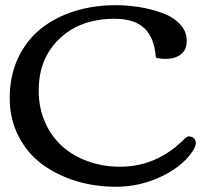

<svg xmlns="http://www.w3.org/2000/svg" viewBox="-20 -710 779 744"><path d="M129.9 -358.9Q129.9 -293.5 153.8 -238Q177.7 -182.6 219.7 -144.5Q261.7 -106.4 319.8 -85.2Q377.9 -64 444.8 -64Q586.9 -64 692.9 -169.9Q704.6 -181.6 710 -181.6Q722.7 -181.6 730.7 -174.8Q738.8 -168 738.8 -155.8Q738.8 -148.4 733.4 -136.2H733.9Q697.3 -71.8 611.6 -29.1Q525.9 13.7 427.7 13.7Q346.2 13.7 272.5 -9.3Q198.7 -32.2 141.8 -74.7Q85 -117.2 51.3 -183.3Q17.6 -249.5 17.6 -330.1Q17.6 -415 49.3 -483.6Q81.1 -552.2 136.5 -597.2Q191.9 -642.1 266.6 -666Q341.3 -689.9 428.2 -689.9Q472.7 -689.9 517.8 -682.9Q563 -675.8 606.2 -660.6Q649.4 -645.5 676.5 -617.4Q703.6 -589.4 703.6 -552.2Q703.6 -517.1 681.2 -499.5Q658.7 -481.9 622.1 -481.9Q598.1 -481.9 584 -486.8Q578.6 -563 540 -600.1Q501.5 -637.2 423.8 -637.2Q291.5 -637.2 210.7 -560.3Q129.9 -483.4 129.9 -358.9Z"/></svg>

Font: Corben
Style: Regular
Weight: 400
Designer: vernon adams
Foundry: vernon adams
Version: Version 1.100